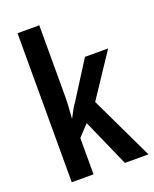

<svg xmlns="http://www.w3.org/2000/svg" viewBox="-142 -840 737 920"><g transform="rotate(-20 226.5 -380.0)"><path d="M173 -410Q173 -376 171.5 -348Q170 -320 167 -288H169Q181 -311 189 -326Q197 -341 209 -357L327 -543H445L299 -323L453 0H333L226 -242L173 -185V0H62V-760H173Z"/></g></svg>

Font: Noto Sans Gujarati UI ExtraCondensed SemiBold
Style: Regular
Weight: 600
Width: 2
Designer: Jelle Bosma - Monotype Design Team, Universal Thirst
Foundry: Monotype Imaging Inc.
Version: Version 2.106; ttfautohint (v1.8.4.7-5d5b)